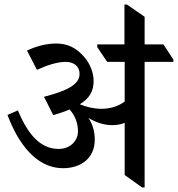

<svg xmlns="http://www.w3.org/2000/svg" viewBox="-20 -820 785 847"><path d="M258 -78C339 -78 398 -124 398 -203C398 -239 390 -270 370 -300C402 -280 438 -268 475 -268C495 -268 513 -271 530 -278V-48L607 7H618V-547H745V-557L701 -624H618V-746L540 -800H529V-624H409V-612L453 -547H530V-372C502 -351 466 -340 427 -340C395 -340 361 -348 332 -360C375 -386 393 -418 393 -463C393 -496 379 -537 353 -567C317 -610 277 -628 228 -628C188 -628 144 -618 99 -597L143 -512C187 -532 232 -547 270 -547C305 -547 331 -528 331 -494C331 -447 275 -419 174 -393L215 -312C242 -320 266 -328 287 -337C311 -311 324 -276 324 -241C324 -198 289 -163 239 -163C158 -163 103 -227 59 -333L13 -313C60 -187 140 -78 258 -78Z"/></svg>

Font: Noto Serif Devanagari Medium
Style: Regular
Weight: 500
Designer: Universal Thirst, Indian Type Foundry and the Monotype Design Team
Foundry: Monotype Imaging Inc.
Version: Version 2.004